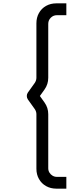

<svg xmlns="http://www.w3.org/2000/svg" viewBox="-20 -908 460 1146"><path d="M197.3 99.7V-226.3Q197.3 -241.8 188.3 -255.7L146 -315Q140 -324.2 140 -335.2Q140 -346.2 146 -355L188.3 -414.3Q197.3 -428.8 197.3 -443.7V-769Q197.3 -803.2 212.5 -830.3Q227.7 -857.5 254.9 -872.8Q282.2 -888 316.3 -888H376V-817.3H319.7Q298.3 -817.3 283.2 -802.3Q268 -787.3 268 -765.7V-443.7Q268 -405 245.7 -373.7L218 -335L245.7 -296.3Q268 -265 268 -226.3V96.3Q268 110.5 275 122.1Q282 133.7 293.8 140.7Q305.7 147.7 319.7 147.7H376V218H316.3Q282.2 218 255.1 202.8Q228 187.7 212.7 160.6Q197.3 133.5 197.3 99.7Z"/></svg>

Font: Tap Sans
Style: Regular
Weight: 400
Designer: Tap Payments
Foundry: Tap Payments
Version: Version 1.001;Glyphs 3.1.2 (3151)